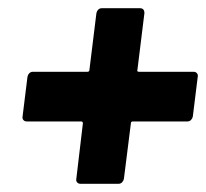

<svg xmlns="http://www.w3.org/2000/svg" viewBox="-20 -536 502 468"><path d="M462 -349 450 -252Q449 -247 445.5 -243.5Q442 -240 437 -240H304Q299 -240 299 -235L282 -100Q281 -95 277.5 -91.5Q274 -88 269 -88H176Q171 -88 168 -91.5Q165 -95 166 -100L182 -235Q182 -240 178 -240H45Q40 -240 37 -243.5Q34 -247 35 -252L47 -349Q48 -354 51.5 -357.5Q55 -361 60 -361H193Q198 -361 198 -366L215 -504Q216 -509 219.5 -512.5Q223 -516 228 -516H321Q332 -516 332 -504L315 -366Q313 -361 319 -361H452Q457 -361 460 -357.5Q463 -354 462 -349Z"/></svg>

Font: Barlow
Style: Bold Italic
Weight: 700
Italic angle: -7°
Designer: Jeremy Tribby
Foundry: Tribby Type
Version: Version 1.422